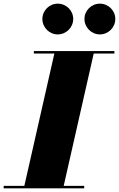

<svg xmlns="http://www.w3.org/2000/svg" viewBox="-65 -1029 650 1049"><path d="M396.5 -925.5C396.5 -879 434.5 -841 480.5 -841C527 -841 565 -879 565 -925.5C565 -971.5 527 -1009 480.5 -1009C434.5 -1009 396.5 -971.5 396.5 -925.5ZM166.5 -925.5C166.5 -879 204.5 -841 250.5 -841C297 -841 335 -879 335 -925.5C335 -971.5 297 -1009 250.5 -1009C204.5 -1009 166.5 -971.5 166.5 -925.5ZM-45 -13.5V0H395V-13.5H283L447 -736.5H560V-750H120V-736.5H232L68 -13.5Z"/></svg>

Font: Bodoni* 16pt Fatface
Style: Italic
Weight: 900
Italic angle: -13°
Version: Version 2.3